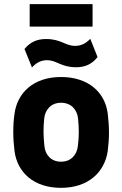

<svg xmlns="http://www.w3.org/2000/svg" viewBox="-20 -893 589 925"><path d="M274 12C406 12 484 -64 499 -165C503 -197 505 -226 505 -254C505 -283 503 -313 499 -346C486 -448 406 -522 274 -522C141 -522 64 -446 50 -346C45 -313 44 -283 44 -254C44 -226 46 -197 50 -165C63 -64 141 12 274 12ZM274 -114C225 -114 198 -148 194 -189C189 -236 188 -273 193 -322C197 -363 225 -398 274 -398C324 -398 352 -363 356 -322C361 -272 361 -236 355 -188C350 -149 324 -114 274 -114ZM98 -657 134 -568C153 -589 176 -603 206 -603C254 -603 273 -569 347 -569C389 -569 422 -583 450 -618L415 -706C395 -685 372 -672 342 -672C294 -672 275 -705 202 -705C159 -705 126 -691 98 -657ZM123 -765H426V-873H123Z"/></svg>

Font: Finlandica
Style: Bold
Weight: 700
Designer: Niklas Ekholm, Juho Hiilivirta, Jaakko Suomalainen
Foundry: Helsinki Type Studio
Version: Version 2.000;Glyphs 3.2 (3202)